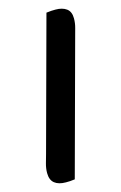

<svg xmlns="http://www.w3.org/2000/svg" viewBox="-125 -762 583 925"><g transform="rotate(-15 167.0 -299.5)"><path d="M307 -551 129 106Q116 108 105 108.5Q94 109 84 109Q48 109 28 93Q8 77 8 42Q8 19 15 -5.5Q22 -30 27 -48L205 -705Q218 -707 230 -707.5Q242 -708 251 -708Q285 -708 305.5 -693Q326 -678 326 -644Q326 -620 319.5 -597Q313 -574 307 -551Z"/></g></svg>

Font: Baloo Bhaijaan 2
Style: Bold
Weight: 700
Designer: Sanskriti Dholi, Noopur Datye and Ek Type
Foundry: Ek Type
Version: Version 1.701